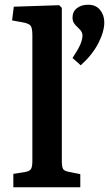

<svg xmlns="http://www.w3.org/2000/svg" viewBox="-20 -788 462 808"><path d="M319.8 -513.2 285.2 -543.9Q309.1 -580.1 318.1 -601.1Q327.1 -622.1 327.1 -639.2Q327.1 -646 324.2 -651.9Q321.3 -657.7 318.4 -661.1Q315.4 -664.6 308.1 -671.9Q296.4 -682.1 290.8 -691.4Q285.2 -700.7 285.2 -713.9Q285.2 -738.8 303.5 -753.4Q321.8 -768.1 351.1 -768.1Q383.3 -768.1 401.1 -746.3Q418.9 -724.6 418.9 -693.8Q418.9 -655.3 394 -606.4Q369.1 -557.6 319.8 -513.2ZM36.1 0V-56.2L85 -64Q105 -67.4 110.6 -77.1Q116.2 -86.9 116.2 -110.8V-639.2Q116.2 -668.9 109.4 -679Q102.5 -689 76.2 -693.8L30.8 -702.1L38.1 -759.8L229 -766.1L240.2 -754.9V-109.9Q240.2 -85.9 245.4 -77.1Q250.5 -68.4 269 -64.9L317.9 -55.2V0Z"/></svg>

Font: Literata Book SemiBold
Style: Regular
Weight: 600
Designer: Latin by Veronika Burian and Jose Scaglione. Greek by Irene Vlachou. Cyrillic by Vera Evstafieva
Foundry: TypeTogether
Version: Version 2.003;PS 002.003;hotconv 1.0.88;makeotf.lib2.5.64775